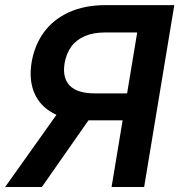

<svg xmlns="http://www.w3.org/2000/svg" viewBox="-41 -748 717 768"><path d="M405.3 0 507.8 -618.2H380.4Q332.5 -618.2 298.3 -603.5Q264.2 -588.9 244.1 -561.5Q224.1 -534.2 217.3 -494.6Q208 -437 237.8 -405.8Q267.6 -374.5 338.9 -374.5H521L503.4 -266.6H308.1Q224.1 -266.6 170.9 -295.7Q117.7 -324.7 95.9 -377Q74.2 -429.2 85.4 -498.5Q97.2 -567.9 135 -619.4Q172.9 -670.9 235.4 -699.2Q297.9 -727.5 381.3 -727.5H656.2L535.6 0ZM-20.5 0 213.9 -329.6H356.9L126.5 0Z"/></svg>

Font: Inter 18pt SemiBold
Style: Italic
Weight: 600
Italic angle: -9.3988°
Designer: Rasmus Andersson
Foundry: rsms
Version: Version 4.001;git-66647c0bb